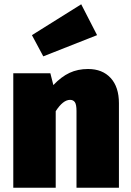

<svg xmlns="http://www.w3.org/2000/svg" viewBox="-20 -876 610 896"><path d="M535 -394V0H337V-358Q337 -388 329.5 -399Q322 -410 307 -410Q274 -410 240 -357V0H42V-534H215L229 -479Q266 -518 304.5 -536Q343 -554 391 -554Q458 -554 496.5 -512Q535 -470 535 -394ZM433 -712 182 -613 129 -712 359 -856Z"/></svg>

Font: FiraGO Heavy
Style: Regular
Weight: 900
Designer: bBox Type
Foundry: bBox Type GmbH
Version: Version 1.001